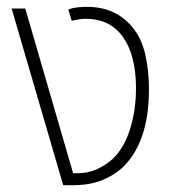

<svg xmlns="http://www.w3.org/2000/svg" viewBox="-20 -542 513 562"><path d="M165 0 14 -517H54L194 -35H207Q237 -35 262 -46Q287 -57 309 -76Q343 -108 360.5 -163.5Q378 -219 378 -284Q378 -380 340 -433.5Q302 -487 231 -487Q221 -487 208.5 -485Q196 -483 190 -481L180 -514Q192 -519 207.5 -520.5Q223 -522 233 -522Q278 -522 311 -506.5Q344 -491 367 -463Q394 -431 405 -383.5Q416 -336 416 -281Q416 -124 337 -50Q311 -27 276 -13.5Q241 0 195 0Z"/></svg>

Font: Noto Sans Thai UI SemCond ExtLt
Style: Regular
Weight: 200
Width: 4
Designer: Monotype Design Team
Foundry: Monotype Imaging Inc.
Version: Version 2.000